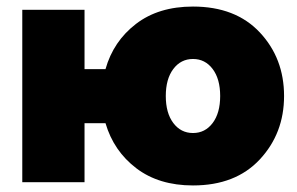

<svg xmlns="http://www.w3.org/2000/svg" viewBox="-20 -556 906 586"><path d="M569 10Q465 10 396 -42.5Q327 -95 302 -180H238V0H48V-526H238V-345H302Q326 -430 395 -483Q464 -536 569 -536Q699 -536 773 -457Q847 -378 847 -263Q847 -149 773 -69.5Q699 10 569 10ZM509 -180.5Q532 -150 569 -150Q606 -150 629 -180.5Q652 -211 652 -263Q652 -315 629 -345.5Q606 -376 569 -376Q532 -376 509 -345.5Q486 -315 486 -263Q486 -211 509 -180.5Z"/></svg>

Font: Raleway-v4020 Black
Style: Regular
Weight: 900
Designer: Matt McInerney, Pablo Impallari, Rodrigo Fuenzalida
Foundry: Matt McInerney, Pablo Impallari, Rodrigo Fuenzalida
Version: Version 4.020;PS 004.020;hotconv 1.0.88;makeotf.lib2.5.64775